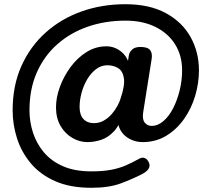

<svg xmlns="http://www.w3.org/2000/svg" viewBox="-20 -730 1004 912"><path d="M657 -55Q624 -55 595 -70.5Q566 -86 551 -114Q536 -142 542 -177L550 -222L564 -190Q549 -136 521.5 -106.5Q494 -77 461 -66Q428 -55 395 -55Q358 -55 323.5 -75Q289 -95 267.5 -132Q246 -169 246 -220Q246 -267 264.5 -317.5Q283 -368 315.5 -412Q348 -456 391.5 -483Q435 -510 485 -510Q528 -510 561 -480Q594 -450 598 -396L571 -331L592 -467Q594 -481 607 -494Q620 -507 647 -507Q682 -507 693.5 -491.5Q705 -476 700 -448L660 -196Q655 -162 668 -147Q681 -132 700 -132Q730 -132 756.5 -155Q783 -178 802.5 -216Q822 -254 833.5 -301Q845 -348 845 -396Q845 -466 812 -519Q779 -572 718.5 -602Q658 -632 576 -632Q480 -632 397.5 -603.5Q315 -575 252.5 -520Q190 -465 155 -386Q120 -307 120 -206Q120 -152 136.5 -100.5Q153 -49 188 -7Q223 35 279 59.5Q335 84 414 84Q469 84 508 76.5Q547 69 578 55.5Q609 42 639 25Q656 15 669 21.5Q682 28 688 44Q700 74 653 98Q610 120 554 141Q498 162 414 162Q313 162 242 130.5Q171 99 126.5 46Q82 -7 61 -72.5Q40 -138 40 -206Q40 -323 81.5 -416Q123 -509 196.5 -575Q270 -641 367 -675.5Q464 -710 576 -710Q690 -710 768 -667.5Q846 -625 885.5 -553.5Q925 -482 925 -396Q925 -335 907 -274.5Q889 -214 854 -164.5Q819 -115 769.5 -85Q720 -55 657 -55ZM426 -145Q452 -145 473.5 -157.5Q495 -170 511 -188.5Q527 -207 538 -227.5Q549 -248 553 -263Q574 -325 568.5 -359Q563 -393 541 -406.5Q519 -420 490 -420Q460 -420 435.5 -401Q411 -382 393.5 -352Q376 -322 367 -287.5Q358 -253 358 -222Q358 -184 376.5 -164.5Q395 -145 426 -145Z"/></svg>

Font: zvoove
Style: Bold
Weight: 700
Designer: Vernon Adams (Nunito) & Andrew Paglinawan (Quicksand)
Foundry: zvoove
Version: Version 3.006